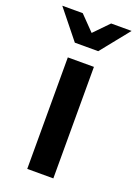

<svg xmlns="http://www.w3.org/2000/svg" viewBox="-164 -804 618 864"><g transform="rotate(20 145.0 -372.0)"><path d="M82 0V-534H207V0ZM89 -607 -21 -744H77L145 -674L213 -744H311L201 -607Z"/></g></svg>

Font: Montserrat Thin SemiBold
Style: Regular
Weight: 600
Version: Version 9.000